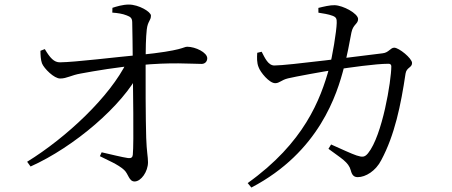

<svg xmlns="http://www.w3.org/2000/svg" viewBox="-20 -790 2010 854"><path d="M100.7 -70.5 116 -49.4C309.9 -136.2 526.3 -321.3 600.6 -469.7L602.4 -517.8L544.9 -515.4C469.7 -360.5 275.4 -178.2 100.7 -70.5ZM578.6 17.2C607.8 17.2 638.3 -27.2 638.3 -68.3C638.3 -93.2 632.3 -115.5 630.3 -177C627.7 -257.6 627.2 -442.5 627.7 -528C627.9 -565.5 628.7 -624.1 632.8 -658.7C637.2 -696.8 651.4 -697.9 651.4 -720.7C651.4 -737.3 597.4 -769.7 552.9 -769.7C525.8 -769.7 497.7 -760.9 480.1 -755.2L479.5 -733.9C502.1 -732.3 524.9 -729.1 543.3 -721.6C560.7 -715.1 567.9 -709.4 568.1 -690.6C568.7 -650.5 570.5 -573.9 570.5 -515.3C571.1 -406.3 576.1 -156 570.7 -101.4C569.7 -90.1 563.1 -85.3 550.4 -86.8C522.5 -90.8 472.4 -103.5 432.2 -112.6L424.3 -95.3C459.1 -77.4 504.5 -59.2 531.7 -34.5C551.5 -16.7 553.3 17.2 578.6 17.2ZM247.9 -440.8C277.5 -440.8 295.8 -455.5 339.5 -463C404.2 -475 503.4 -491.8 596.7 -499.8C743.4 -514.2 828.7 -505.7 876.7 -505.7C892.3 -505.7 901.8 -517 901.8 -530.8C901.8 -556.5 849.5 -582.1 812.7 -582.1C795 -582.1 795.2 -565.2 601.1 -545.7C497.4 -536.2 314.9 -513.6 247.3 -512.8C220.5 -512 202.2 -532.9 179.3 -571.6L159.9 -564.2C159.9 -547.4 161.1 -522.9 166.7 -508.3C175.8 -485.3 221.1 -440 247.9 -440.8Z M1571.4 -2.1C1606 -2.1 1651.3 -29.4 1675.8 -77.7C1735.7 -189.5 1762.9 -322.3 1783.8 -462.5C1788.2 -491.1 1812.8 -488.4 1812.8 -509.7C1812.8 -530.5 1754.5 -577.9 1733.5 -577.9C1716.6 -577.9 1709.4 -556 1682.2 -553C1586.8 -541.3 1260 -498.7 1200.4 -498.7C1172.7 -498.7 1158 -532.5 1143.9 -559.8L1124.2 -555.2C1122.7 -534.6 1122.1 -510.8 1129.9 -491.9C1137.8 -468.5 1177.8 -420 1203.9 -420C1223.8 -420 1230 -433.8 1260.8 -441.4C1294 -449.3 1412.9 -471.2 1473.6 -480.4C1532.8 -489.2 1649.4 -506.4 1708.8 -506.4C1716.5 -506.4 1720.5 -501.8 1720.5 -495C1720.5 -431 1680.8 -186.9 1617 -108.4C1602.6 -90.8 1592.6 -89.8 1566 -98.5C1546.3 -104.8 1495.2 -128.4 1452.7 -147.4L1440.9 -128.1C1497.6 -85.6 1530.4 -69.3 1540.2 -32.4C1545.7 -10.7 1554.5 -2.1 1571.4 -2.1ZM1081.6 24.3 1098.1 44.2C1400.7 -114.1 1479.7 -372.7 1510 -490.3C1523 -536.8 1536.4 -609.5 1543 -645C1550.5 -682.7 1572.8 -682.7 1572.8 -705.3C1572.8 -729.6 1506.3 -766.1 1468.2 -766.9C1448.8 -767.7 1417.2 -760.1 1396.1 -754.8L1396.3 -733.6C1414.4 -730.7 1441.7 -726.8 1459.5 -719.7C1475.4 -713.6 1478.4 -706.6 1477.7 -687.7C1476.9 -651.3 1458.4 -537.5 1444.7 -489.1C1405.4 -346.3 1332.7 -155 1081.6 24.3Z"/></svg>

Font: Source Han Serif TW VF
Style: Regular
Weight: 250
Designer: Ryoko NISHIZUKA 西塚涼子 (kana & ideographs); Frank Grießhammer (Latin, Greek & Cyrillic); Wenlong ZHANG 张文龙 (bopomofo); San
Foundry: Adobe
Version: Version 2.002;hotconv 1.1.0;makeotfexe 2.6.0